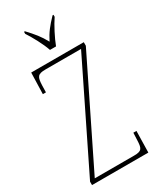

<svg xmlns="http://www.w3.org/2000/svg" viewBox="-232 -1002 886 1072"><g transform="rotate(-30 211.5 -465.5)"><path d="M198 -771H237C254 -816 287 -880 313 -918V-931H307C266 -888 243 -860 219 -812C193 -860 169 -888 129 -931H123V-918C148 -880 183 -816 198 -771ZM24 0H387L390 -138H370L368 -93C366 -39 361 -25 309 -25H56L383 -691V-714H44L40 -577H60L61 -620C63 -675 70 -689 122 -689H351L24 -22Z"/></g></svg>

Font: Noto Serif Devanagari Condensed Thin
Style: Regular
Weight: 100
Width: 3
Designer: Universal Thirst, Indian Type Foundry and the Monotype Design Team
Foundry: Monotype Imaging Inc.
Version: Version 2.004